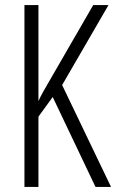

<svg xmlns="http://www.w3.org/2000/svg" viewBox="-20 -827 456 754"><path d="M416 -93 224 -493 406 -807H346L186 -530C158 -482 139 -449 131 -430V-807H76V-93H131V-369L187 -446L355 -93Z"/></svg>

Font: Noto Sans Kannada UI ExtraCondensed Light
Style: Regular
Weight: 300
Width: 2
Designer: Jelle Bosma - Monotype Design Team
Foundry: Monotype Imaging Inc.
Version: Version 2.005